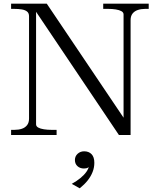

<svg xmlns="http://www.w3.org/2000/svg" viewBox="-20 -730 860 1038"><path d="M40 0V-28H58Q81 -28 98.5 -34Q116 -40 126.5 -53.5Q137 -67 137 -89V-642Q137 -659 126.5 -667.5Q116 -676 98 -679Q80 -682 57 -682H40V-710H233L662 -73L648 -68V-652Q648 -663 636.5 -669.5Q625 -676 606 -679Q587 -682 565 -682H538V-710H784V-682H765Q743 -682 725 -676Q707 -670 696.5 -656.5Q686 -643 686 -621V0H623L159 -690L175 -694V-58Q175 -47 186.5 -40.5Q198 -34 217.5 -31Q237 -28 258 -28H286V0ZM411 288 368 264Q395 249 415 232.5Q435 216 447 199Q459 182 462 164H469Q464 171 456 176Q448 181 434 181Q413 181 399 168.5Q385 156 385 135Q385 115 399.5 101.5Q414 88 435 88Q460 88 475 103.5Q490 119 490 150Q490 176 480.5 200Q471 224 454 245.5Q437 267 411 288Z"/></svg>

Font: Roboto Serif 120pt Expanded Light
Style: Regular
Weight: 300
Width: 7
Designer: Greg Gazdowicz
Foundry: Commercial Type
Version: Version 1.008